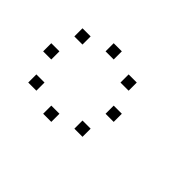

<svg xmlns="http://www.w3.org/2000/svg" viewBox="-84 -1001 834 834"><g transform="rotate(45 333.5 -583.5)"><path d="M416.7 -466.7V-416.7H366.7V-466.7ZM275 -416.7V-366.7H225V-416.7ZM133.3 -466.7V-416.7H83.3V-466.7ZM466.7 -608.3V-558.3H416.7V-608.3ZM83.3 -608.3V-558.3H33.3V-608.3ZM416.7 -750V-700H366.7V-750ZM275 -800V-750H225V-800ZM133.3 -750V-700H83.3V-750Z"/></g></svg>

Font: 0xA000-Boxes
Style: Boxes
Weight: 400
Version: Version 0.1